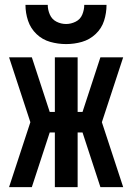

<svg xmlns="http://www.w3.org/2000/svg" viewBox="-20 -764 540 784"><path d="M17 0H110L183 -223H204V0H297V-223H317L390 0H483L396 -265L483 -530H390L317 -307H297V-530H204V-307H183L110 -530H17L104 -265ZM250 -584Q283 -584 314.5 -593Q346 -602 370.5 -625Q395 -648 405 -679.5Q415 -711 415 -744H324Q324 -724 316 -704.5Q308 -685 289 -675.5Q270 -666 250 -666Q229 -666 210.5 -675.5Q192 -685 183.5 -704.5Q175 -724 175 -744H84Q84 -711 94.5 -679.5Q105 -648 129 -625Q153 -602 185 -593Q217 -584 250 -584Z"/></svg>

Font: Iosevka SS08 Medium
Style: Regular
Weight: 500
Monospace: yes
Designer: Belleve Invis
Foundry: Belleve Invis
Version: Version 3.4.3; ttfautohint (v1.8.3)